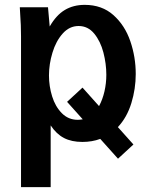

<svg xmlns="http://www.w3.org/2000/svg" viewBox="-20 -580 640 790"><path d="M392.5 -8.5Q359 4 319 4Q274.5 4 243.2 -12.2Q212 -28.5 188.5 -64V190H66.5V-431Q66.5 -477.5 63 -523L61.5 -550H177.5L184.5 -471Q211.5 -518 246.8 -539Q282 -560 328.5 -560Q399.5 -560 446.8 -517.8Q494 -475.5 516.2 -410.5Q538.5 -345.5 538.5 -275.5Q538.5 -214.5 520.5 -155.8Q502.5 -97 465 -57L529 14.5L465.5 73ZM320.5 -89 256 -161 319.5 -219.5 387.5 -143.5Q402 -170 409.8 -203.8Q417.5 -237.5 417.5 -272.5Q417.5 -317.5 405.5 -363.8Q393.5 -410 367.8 -441.5Q342 -473 303.5 -473Q265.5 -473 237.8 -441.8Q210 -410.5 195.8 -363.2Q181.5 -316 181.5 -269.5Q181.5 -225.5 194.5 -183.5Q207.5 -141.5 234.5 -114.2Q261.5 -87 300 -87Q307.5 -87 320.5 -89Z"/></svg>

Font: JuliaMono
Style: Bold
Weight: 700
Monospace: yes
Designer: cormullion
Foundry: corm
Version: Version 0.055; ttfautohint (v1.8.4)